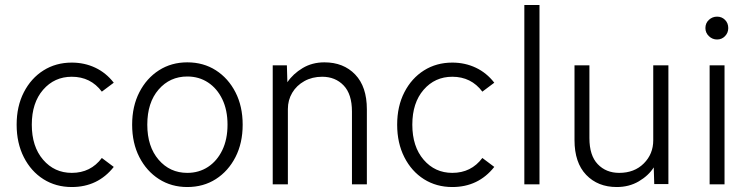

<svg xmlns="http://www.w3.org/2000/svg" viewBox="-20 -742 3027 773"><path d="M269 11Q205 11 155 -20.5Q105 -52 76 -109Q47 -166 47 -240Q47 -314 76 -370.5Q105 -427 155 -458.5Q205 -490 269 -490Q320 -490 363.5 -469.5Q407 -449 438 -409L390 -373Q345 -433 269 -433Q199 -433 153.5 -380.5Q108 -328 108 -240Q108 -152 153.5 -99Q199 -46 269 -46Q345 -46 390 -106L438 -70Q374 11 269 11Z M734 11Q670 11 620 -21Q570 -53 541 -109.5Q512 -166 512 -240Q512 -314 541 -370.5Q570 -427 620 -459Q670 -491 734 -491Q799 -491 849 -459Q899 -427 928 -370.5Q957 -314 957 -240Q957 -166 928 -109.5Q899 -53 849 -21Q799 11 734 11ZM734 -46Q781 -46 817.5 -70Q854 -94 875 -137.5Q896 -181 896 -240Q896 -299 875 -342.5Q854 -386 817.5 -410Q781 -434 734 -434Q664 -434 618.5 -381.5Q573 -329 573 -240Q573 -152 618.5 -99Q664 -46 734 -46Z M1078 0V-479H1135L1137 -411Q1160 -445 1198.5 -468Q1237 -491 1286 -491Q1363 -491 1410 -442Q1457 -393 1457 -302V0H1397V-293Q1397 -363 1363.5 -398Q1330 -433 1277 -433Q1237 -433 1205.5 -415.5Q1174 -398 1156.5 -368.5Q1139 -339 1139 -303V0Z M1801 11Q1737 11 1687 -20.5Q1637 -52 1608 -109Q1579 -166 1579 -240Q1579 -314 1608 -370.5Q1637 -427 1687 -458.5Q1737 -490 1801 -490Q1852 -490 1895.5 -469.5Q1939 -449 1970 -409L1922 -373Q1877 -433 1801 -433Q1731 -433 1685.5 -380.5Q1640 -328 1640 -240Q1640 -152 1685.5 -99Q1731 -46 1801 -46Q1877 -46 1922 -106L1970 -70Q1906 11 1801 11Z M2091 0V-722H2152V0Z M2463 11Q2387 11 2340 -38Q2293 -87 2293 -178V-479H2353V-186Q2353 -116 2386.5 -81Q2420 -46 2473 -46Q2534 -46 2572 -84Q2610 -122 2610 -177V-479H2671V-1H2614L2612 -68Q2591 -35 2552 -12Q2513 11 2463 11Z M2837 0V-479H2897V0ZM2867 -583Q2848 -583 2834 -596.5Q2820 -610 2820 -629Q2820 -649 2834 -662Q2848 -675 2867 -675Q2886 -675 2899 -662Q2912 -649 2912 -629Q2912 -610 2899 -596.5Q2886 -583 2867 -583Z"/></svg>

Font: Zen Kaku Gothic New
Style: Regular
Weight: 400
Designer: Yoshimichi Ohira
Foundry: Positype
Version: Version 1.001